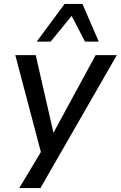

<svg xmlns="http://www.w3.org/2000/svg" viewBox="-20 -778 615 978"><path d="M78 180 201 -25 196 26 58 -497H162L252 -103H253L467 -497H575L186 180ZM167 -566 309 -758H400L483 -566H413L345 -697L238 -566Z"/></svg>

Font: Nunito Sans 7pt Medium
Style: Italic
Weight: 500
Italic angle: -9°
Designer: Vernon Adams
Foundry: Vernon Adams
Version: Version 3.101;gftools[0.9.27]